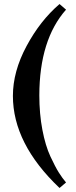

<svg xmlns="http://www.w3.org/2000/svg" viewBox="-20 -727 378 951"><path d="M43.9 -252Q43.9 -373 111.6 -499Q179.2 -625 274.9 -707L307.1 -679.2Q175.3 -530.3 174.8 -254.9Q174.8 -163.1 189.9 -84Q205.1 -4.9 229.5 47.6Q253.9 100.1 271.5 127.9Q289.1 155.8 307.1 176.8L274.9 204.1Q43.9 -15.1 43.9 -252Z"/></svg>

Font: Linux Biolinum
Style: Bold
Weight: 700
Designer: Philipp H. Poll
Foundry: Philipp H. Poll
Version: Version 1.3.2 ; ttfautohint (v0.9)